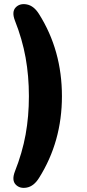

<svg xmlns="http://www.w3.org/2000/svg" viewBox="-20 -729 419 930"><path d="M169 133Q144 173 110 179.5Q76 186 56 165Q36 144 52 102Q88 11 104 -77Q120 -165 120 -263Q120 -361 104 -450Q88 -539 52 -630Q36 -672 56 -693Q76 -714 110 -707.5Q144 -701 169 -661Q280 -485 280 -263Q280 -43 169 133Z"/></svg>

Font: Nunito VF Beta Light
Style: Regular
Weight: 300
Designer: Vernon Adams
Foundry: newtypography
Version: Version 3.001